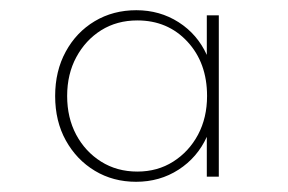

<svg xmlns="http://www.w3.org/2000/svg" viewBox="-20 -860 564 376"><path d="M246.5 -504Q201.5 -504 165.8 -525.5Q130 -547 109 -584.8Q88 -622.5 88 -672Q88 -721 108.8 -759Q129.5 -797 165.5 -818.5Q201.5 -840 247 -840Q293 -840 329.8 -816.5Q366.5 -793 385 -752.5V-830H408.5V-514H385V-592Q366.5 -551.5 329.8 -527.8Q293 -504 246.5 -504ZM249 -524Q288.5 -524 319.2 -543.5Q350 -563 367.8 -596.2Q385.5 -629.5 385.5 -672Q385.5 -737 347 -778.5Q308.5 -820 249 -820Q209 -820 178.2 -800.8Q147.5 -781.5 129.5 -748.2Q111.5 -715 111.5 -672Q111.5 -629.5 129.2 -596.2Q147 -563 178 -543.5Q209 -524 249 -524Z"/></svg>

Font: Spartan Thin ExtraLight
Style: Regular
Weight: 250
Version: Version 1.004